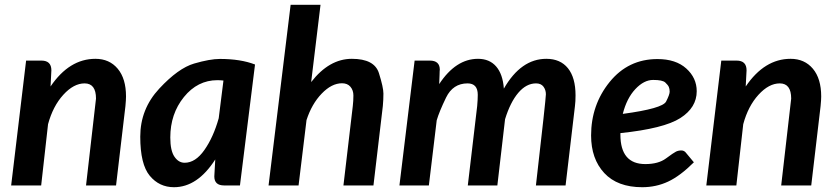

<svg xmlns="http://www.w3.org/2000/svg" viewBox="-20 -763 3438 790"><path d="M375 -357.4Q375 -419.9 328.1 -419.9Q283.2 -419.9 240.5 -373Q197.8 -326.2 177.7 -252L149.4 0H25.9L87.4 -513.7H150.4Q191.4 -513.7 191.4 -473.6L188 -407.2Q265.1 -521 372.6 -521Q430.2 -521 464.4 -480.2Q498.5 -439.5 498.5 -366.2Q498.5 -352.5 496.1 -326.7L457.5 0H334Q375 -355 375 -357.4Z M739.7 -93.3Q784.2 -93.3 821 -145.8Q857.9 -198.2 879.9 -276.4L899.4 -431.6Q885.7 -433.1 874.5 -433.1Q793 -433.1 736.8 -363.8Q680.7 -294.4 680.7 -197.3Q680.7 -143.1 697.8 -118.2Q714.8 -93.3 739.7 -93.3ZM884.8 -520.5Q970.2 -520.5 1029.3 -497.6L967.3 0H901.9Q861.8 0 861.8 -37.1L865.7 -106.9Q792.5 7.3 695.8 7.3Q635.3 7.3 596.2 -39.8Q557.1 -86.9 557.1 -200.7Q557.1 -314.5 635.3 -398.4Q713.4 -482.4 778.6 -501.5Q843.8 -520.5 884.8 -520.5Z M1260.3 -425.3Q1334.5 -521 1427.7 -521Q1520.5 -521 1539.1 -462.2Q1557.6 -403.3 1557.6 -377.9Q1557.6 -352.5 1555.2 -326.7L1516.6 0H1393.1L1431.6 -326.7Q1434.1 -348.6 1434.1 -370.1Q1434.1 -391.6 1421.9 -406Q1409.7 -420.4 1387.2 -420.4Q1344.7 -420.4 1303.7 -377.9Q1262.7 -335.4 1241.2 -269L1208.5 0H1085L1175.8 -743.2H1298.8Z M2185.5 -419.9Q2145.5 -419.9 2112.5 -381.1Q2079.6 -342.3 2058.1 -272.5L2026.4 0H1904.8L1943.4 -326.7Q1945.8 -353.5 1945.8 -373Q1945.8 -419.9 1903.8 -419.9Q1843.8 -419.9 1815.4 -361.6Q1787.1 -303.2 1776.9 -268.1L1744.6 0H1623.5L1686 -513.7H1748.5Q1789.6 -513.7 1789.6 -476.1V-474.6Q1789.6 -473.6 1789.1 -472.2L1788.6 -454.6Q1788.1 -438.5 1787.1 -417Q1855.5 -521 1946.8 -521Q1994.1 -521 2021.5 -489.5Q2048.8 -458 2053.2 -398.4Q2123.5 -521 2228 -521Q2285.6 -521 2316.9 -482.2Q2348.1 -443.4 2348.1 -370.6Q2348.1 -345.2 2345.7 -326.7L2307.1 0H2185.1Q2226.1 -356.9 2226.1 -375Q2226.1 -393.1 2216.1 -406.5Q2206.1 -419.9 2185.5 -419.9Z M2542.5 -294.4Q2706.1 -316.4 2720.7 -345.2Q2735.4 -374 2735.4 -385.7Q2735.4 -397.5 2731.9 -405.3Q2728.5 -413.1 2717.3 -423.6Q2706.1 -434.1 2667.5 -434.1Q2629.4 -434.1 2594 -396.2Q2558.6 -358.4 2542.5 -294.4ZM2846.7 -387.7Q2846.7 -320.3 2779.1 -277.1Q2711.4 -233.9 2532.7 -215.3V-209Q2532.7 -87.9 2635.3 -87.9Q2689 -87.9 2720.2 -111.1Q2751.5 -134.3 2761.5 -139.2Q2771.5 -144 2783.7 -144Q2795.9 -144 2803.7 -132.8L2835 -95.2Q2778.8 -39.1 2729.2 -15.9Q2679.7 7.3 2622.6 7.3Q2520.5 7.3 2466.3 -51Q2412.1 -109.4 2412.1 -205.6Q2412.1 -331.5 2488.5 -425.8Q2564.9 -520 2685.1 -520Q2760.7 -520 2803.7 -481.2Q2846.7 -442.4 2846.7 -387.7Z M3235.4 -357.4Q3235.4 -419.9 3188.5 -419.9Q3143.6 -419.9 3100.8 -373Q3058.1 -326.2 3038.1 -252L3009.8 0H2886.2L2947.8 -513.7H3010.7Q3051.8 -513.7 3051.8 -473.6L3048.3 -407.2Q3125.5 -521 3232.9 -521Q3290.5 -521 3324.7 -480.2Q3358.9 -439.5 3358.9 -366.2Q3358.9 -352.5 3356.4 -326.7L3317.9 0H3194.3Q3235.4 -355 3235.4 -357.4Z"/></svg>

Font: Lato-BoldItalic
Style: Bold Italic
Weight: 700
Italic angle: -7°
Designer: Lukasz Dziedzic
Foundry: tyPoland Lukasz Dziedzic
Version: Version 1.104; Western+Polish opensource